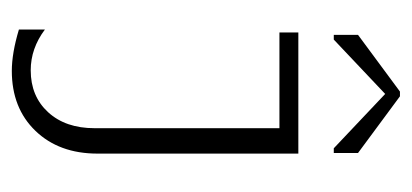

<svg xmlns="http://www.w3.org/2000/svg" viewBox="-206 -486 697 325"><g transform="rotate(90 142.5 -323.5)"><path d="M143 -652 239 -581V-540H231L139 -627L47 -540H39V-581L135 -652ZM30 -7V-51Q62 -27 99 -27Q143 -27 170 -56.5Q197 -86 197 -135V-448H35V-480H240V-140Q240 -75 201.5 -35Q163 5 100 5Q70 5 30 -7Z"/></g></svg>

Font: Glametrix
Style: Light
Weight: 300
Designer: gluk
Foundry: gluk
Version: Version 0.40